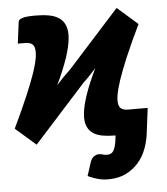

<svg xmlns="http://www.w3.org/2000/svg" viewBox="-53 -574 694 798"><g transform="rotate(-5 293.5 -175.0)"><path d="M542 4.5Q538 37 526 68.2Q514 99.5 492.5 124Q471 148.5 440 163.8Q409 179 367.5 179Q345 179 325.5 174Q306 169 282 158L301 99Q308 82.5 318 77Q328 71.5 336.5 71.5Q345 71.5 352.8 74.2Q360.5 77 371 77Q390 77 398.5 61.5Q407 46 410.5 16L412.5 0Q383.5 0 359.8 -4Q336 -8 319.2 -19.2Q302.5 -30.5 294.5 -50.2Q286.5 -70 289.5 -101.8Q292.5 -133.5 307.8 -178.8Q323 -224 353 -286Q337.5 -268.5 323.5 -254Q309.5 -239.5 298 -229L82.5 9.5L-2.5 -64.5Q33.5 -140 57.2 -195.5Q81 -251 94 -290Q107 -329 110.5 -353.5Q114 -378 110.2 -391.8Q106.5 -405.5 96.2 -410.5Q86 -415.5 71.5 -415.5H41L52.5 -505Q53 -510 57 -513.8Q61 -517.5 69.2 -520.2Q77.5 -523 91 -524.2Q104.5 -525.5 124 -525.5Q155 -525.5 180.2 -521Q205.5 -516.5 222.8 -504.5Q240 -492.5 248.2 -471.5Q256.5 -450.5 253.2 -417.5Q250 -384.5 234.5 -338Q219 -291.5 189 -228.5Q205 -247 220 -262.2Q235 -277.5 247.5 -289L463 -527.5L548 -453Q511.5 -377.5 488 -322Q464.5 -266.5 451.5 -227.5Q438.5 -188.5 435 -164.2Q431.5 -140 435.2 -126.2Q439 -112.5 449.2 -107.5Q459.5 -102.5 474 -102.5H555.5Z"/></g></svg>

Font: Lato ExtraBold
Style: Italic
Weight: 800
Italic angle: -7°
Designer: Lukasz Dziedzic with Adam Twardoch and Botio Nikoltchev
Foundry: tyPoland Lukasz Dziedzic
Version: Version 2.015; 2015-08-06; http://www.latofonts.com/